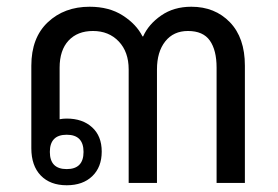

<svg xmlns="http://www.w3.org/2000/svg" viewBox="-20 -543 824 570"><path d="M178 7Q129 7 101 -22Q73 -51 73 -103V-348Q73 -431 122 -477Q171 -523 246 -523Q304 -523 344.5 -497Q385 -471 403 -435H405Q421 -471 458.5 -497Q496 -523 548 -523Q618 -523 662.5 -477Q707 -431 707 -348V0H623V-342Q623 -394 603 -422.5Q583 -451 538 -451Q495 -451 470.5 -420Q446 -389 446 -337V0H362V-337Q362 -389 332.5 -420Q303 -451 256 -451Q210 -451 183.5 -422.5Q157 -394 157 -342V-189Q167 -191 178 -191Q225 -191 253.5 -165Q282 -139 282 -93Q282 -47 254 -20Q226 7 178 7ZM178 -41Q228 -41 228 -92Q228 -143 178 -143Q128 -143 128 -92Q128 -41 178 -41Z"/></svg>

Font: Noto Sans Thai Looped
Style: Regular
Weight: 400
Designer: Sasikarn Vongin, Ben Mitchell
Foundry: The Fontpad Ltd
Version: Version 1.001; ttfautohint (v1.8.4.7-5d5b)